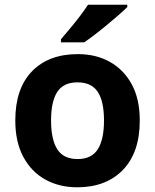

<svg xmlns="http://www.w3.org/2000/svg" viewBox="-20 -786 659 816"><path d="M574 -274Q574 -138 502.5 -64Q431 10 308 10Q232 10 172.5 -23Q113 -56 79 -119.5Q45 -183 45 -274Q45 -410 116 -483Q187 -556 311 -556Q388 -556 447 -523Q506 -490 540 -427.5Q574 -365 574 -274ZM197 -274Q197 -193 223.5 -151.5Q250 -110 310 -110Q369 -110 395.5 -151.5Q422 -193 422 -274Q422 -355 395.5 -395.5Q369 -436 309 -436Q250 -436 223.5 -395.5Q197 -355 197 -274ZM521 -756Q507 -742 484 -722Q461 -702 434.5 -680Q408 -658 382.5 -638.5Q357 -619 338 -606H239V-619Q255 -638 276.5 -663.5Q298 -689 319 -716.5Q340 -744 354 -766H521Z"/></svg>

Font: Noto Sans Gurmukhi UI
Style: Bold
Weight: 700
Designer: Jelle Bosma - Monotype Design Team
Foundry: Monotype Imaging Inc.
Version: Version 2.004; ttfautohint (v1.8.4.7-5d5b)